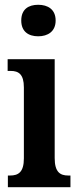

<svg xmlns="http://www.w3.org/2000/svg" viewBox="-20 -784 330 804"><path d="M140 -632C180 -632 213 -652 213 -698C213 -745 180 -764 140 -764C99 -764 69 -745 69 -698C69 -652 99 -632 140 -632ZM13 0H275V-49H266C232 -49 209 -63 209 -122V-536H12V-487H25C58 -487 80 -473 80 -418V-121C80 -63 57 -49 22 -49H13Z"/></svg>

Font: Noto Serif Bengali ExtraCondensed
Style: Bold
Weight: 700
Width: 2
Designer: Juan Bruce, Universal Thirst, Indian Type Foundry and the Monotype Design Team.
Foundry: Monotype Imaging Inc.
Version: Version 2.003